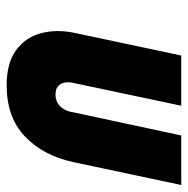

<svg xmlns="http://www.w3.org/2000/svg" viewBox="-14 -526 551 562"><g transform="rotate(90 261.0 -245.5)"><path d="M455 -185 522 -501H377L309 -184Q307 -169 300 -157.5Q293 -146 282.5 -139.5Q272 -133 257 -133Q242 -133 233.5 -140Q225 -147 222.5 -159Q220 -171 223 -184L290 -501H143L76 -185Q66 -134 78 -89.5Q90 -45 127.5 -17.5Q165 10 230 10Q324 10 380 -43.5Q436 -97 455 -185Z"/></g></svg>

Font: Advent Pro ExtraBold
Style: Italic
Weight: 800
Italic angle: -12°
Version: Version 3.000